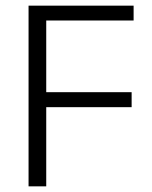

<svg xmlns="http://www.w3.org/2000/svg" viewBox="-20 -659 536 679"><path d="M143.5 0H81V-639H143.5ZM445.5 -280H116V-333H445.5ZM452.5 -586.5H99V-639H452.5Z"/></svg>

Font: Anek Malayalam Medium Light
Style: Regular
Weight: 300
Version: Version 1.003